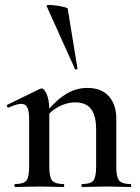

<svg xmlns="http://www.w3.org/2000/svg" viewBox="-20 -751 563 771"><path d="M310 0Q307 0 307 -6Q307 -12 310 -12Q344 -12 355 -26Q366 -40 366 -81V-231Q366 -287 345.5 -313.5Q325 -340 281 -340Q249 -340 215.5 -322.5Q182 -305 160 -274L155 -286Q194 -339 237.5 -368.5Q281 -398 331 -398Q387 -398 417 -364.5Q447 -331 447 -274V-81Q447 -40 458.5 -26Q470 -12 504 -12Q507 -12 507 -6Q507 0 504 0Q485 0 460 -1Q435 -2 407 -2Q380 -2 354.5 -1Q329 0 310 0ZM41 0Q38 0 38 -6Q38 -12 41 -12Q75 -12 86 -26Q97 -40 97 -81V-272Q97 -304 90 -319Q83 -334 65 -334Q56 -334 43 -330Q30 -326 15 -319Q11 -318 8.5 -323.5Q6 -329 9 -330L140 -394Q145 -396 147 -396Q157 -396 167.5 -373Q178 -350 178 -306V-81Q178 -40 189.5 -26Q201 -12 235 -12Q238 -12 238 -6Q238 0 235 0Q216 0 191 -1Q166 -2 138 -2Q111 -2 85.5 -1Q60 0 41 0ZM167 -727Q166 -731 178 -731Q190 -731 207.5 -728.5Q225 -726 238.5 -722.5Q252 -719 252 -716L291 -476Q292 -474 287 -472.5Q282 -471 281 -474Z"/></svg>

Font: Cormorant Light SemiBold
Style: Regular
Weight: 600
Version: Version 4.000